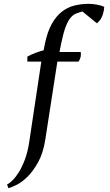

<svg xmlns="http://www.w3.org/2000/svg" viewBox="-20 -772 573 1004"><path d="M196 -450H123V-476Q143 -487 165.5 -495.5Q188 -504 208 -509L215 -544Q228 -606 250.5 -646.5Q273 -687 303 -710.5Q333 -734 369 -743Q405 -752 446 -752Q462 -752 485.5 -748Q509 -744 525 -736Q524 -714 515.5 -690.5Q507 -667 487 -650L411 -712Q393 -707 377.5 -701Q362 -695 348.5 -678.5Q335 -662 323.5 -632Q312 -602 301 -550L291 -500H402Q407 -475 391 -450H280L217 -43Q206 28 180 75Q154 122 125 151Q96 180 68 194Q40 208 24 212L17 193Q29 187 45.5 171Q62 155 78.5 128.5Q95 102 109.5 64Q124 26 132 -24Z"/></svg>

Font: PT Serif
Style: Regular
Weight: 400
Designer: A.Korolkova, O.Umpeleva, V.Yefimov
Foundry: ParaType Ltd
Version: Version 1.000W OFL; ttfautohint (v1.6)